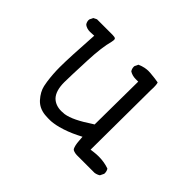

<svg xmlns="http://www.w3.org/2000/svg" viewBox="-95 -563 690 690"><g transform="rotate(45 250.0 -218.0)"><path d="M71.8 -365.7Q74.7 -365.7 92.3 -366.7Q84.5 -246.6 84.5 -199.2Q84.5 -165 89.4 -129.9Q91.3 -119.6 92.8 -111.3Q98.1 -87.4 118.2 -64.9Q137.2 -43.9 168.5 -40.5Q178.2 -39.6 183.8 -39.6Q189.5 -39.6 195.8 -39.6Q202.1 -39.6 213.1 -41.3Q224.1 -43 235.4 -45.9Q269.5 -55.2 301.8 -71.3L319.3 -80.1L320.8 -60.5Q322.3 -38.6 328.1 -27.3Q328.6 -26.4 330.1 -24.9Q331.5 -23.4 336.9 -21.5Q342.3 -19.5 351.1 -19H441.4Q452.1 -20.5 461.4 -26.4L468.3 -40.5Q468.8 -42 468.8 -43.5Q468.8 -54.7 463.4 -62.5Q439 -71.3 410.6 -71.3Q399.4 -71.3 387.2 -69.8L372.6 -67.9L374.5 -371.1Q375 -378.9 375 -386.5Q375 -394 374.5 -397.9Q374 -401.9 373.8 -403.1Q373.5 -404.3 373.3 -405.3Q373 -406.2 373 -406.7Q372.6 -408.2 372.1 -409.2Q358.4 -412.1 329.6 -414.6Q325.7 -415 319.1 -415Q312.5 -415 302 -413.1Q291.5 -411.1 278.3 -405.3L272 -392.1Q271.5 -390.6 271.5 -389.6Q271.5 -377.9 277.3 -370.1Q291 -361.8 307.6 -361.8H320.8L318.8 -142.1L313 -138.7Q282.2 -118.2 258.5 -106.7Q234.9 -95.2 216.3 -92.3Q208 -91.3 200.2 -91.3Q171.4 -91.3 153.8 -108.4Q134.3 -128.4 134.3 -172.4Q134.3 -196.3 138.2 -287.6Q141.1 -356.4 151.9 -395.5Q153.3 -401.9 153.3 -404.5Q153.3 -407.2 153.3 -408.2Q152.8 -411.1 151.9 -412.1Q148.4 -415.5 137.2 -415.5Q136.2 -415.5 135.3 -415.5H134.8H57.6L44.9 -409.2L38.6 -396Q38.1 -394.5 38.1 -391.1Q38.1 -387.7 39.6 -382.8Q41 -377.9 44.4 -374Q55.7 -365.7 71.8 -365.7Z"/></g></svg>

Font: NaikaiFont
Style: ExtraLight
Weight: 200
Version: Version 1.89